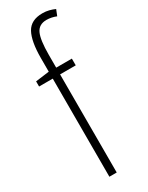

<svg xmlns="http://www.w3.org/2000/svg" viewBox="-202 -802 648 839"><g transform="rotate(-30 122.0 -382.5)"><path d="M195 -495H116V0H79V-495H10V-521L79 -530V-598Q79 -683 101.5 -724Q124 -765 182 -765Q200 -765 215.5 -761Q231 -757 244 -751L232 -721Q220 -726 207.5 -728.5Q195 -731 183 -731Q145 -731 130.5 -700Q116 -669 116 -593V-529H195Z"/></g></svg>

Font: Noto Sans Khmer UI ExtraCondensed ExtraLight
Style: Regular
Weight: 200
Width: 2
Designer: Danh Hong and the Monotype Design Team
Foundry: Monotype Imaging Inc.
Version: Version 2.002; ttfautohint (v1.8.4.7-5d5b)